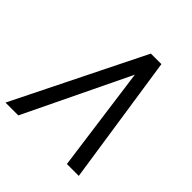

<svg xmlns="http://www.w3.org/2000/svg" viewBox="-217 -852 993 993"><g transform="rotate(45 280.0 -355.5)"><path d="M343.8 -575.2 66.4 0H-27.3L325.2 -710.9H402.3L508.8 0H421.9Z"/></g></svg>

Font: Roboto Mono
Style: Italic
Weight: 400
Designer: Google
Version: Version 2.000985; 2015; ttfautohint (v1.3)